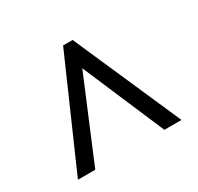

<svg xmlns="http://www.w3.org/2000/svg" viewBox="-106 -839 722 700"><g transform="rotate(-30 255.0 -488.5)"><path d="M36 -263H109L253 -607L400 -263H472L274 -714H234Z"/></g></svg>

Font: Noto Serif Bengali SemiCondensed ExtraBold
Style: Regular
Weight: 800
Width: 4
Designer: Juan Bruce, Universal Thirst, Indian Type Foundry and the Monotype Design Team.
Foundry: Monotype Imaging Inc.
Version: Version 2.003